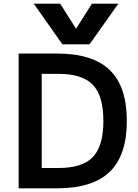

<svg xmlns="http://www.w3.org/2000/svg" viewBox="-20 -1020 748 1040"><path d="M81 -730H289Q482 -730 574.5 -640.5Q667 -551 667 -365Q667 -179 574.5 -89.5Q482 0 289 0H81ZM297 -110Q426 -110 483 -169.5Q540 -229 540 -365Q540 -501 483 -560.5Q426 -620 297 -620H206V-110ZM306 -1000 391 -866H393L478 -1000H621L465 -780H318L163 -1000Z"/></svg>

Font: Enso SemiBold
Style: Regular
Weight: 600
Designer: Coji Morishita
Foundry: UNDERFOREST DESIGN
Version: Version 1.000